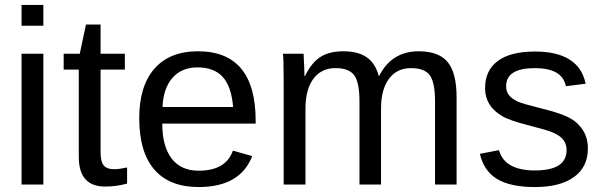

<svg xmlns="http://www.w3.org/2000/svg" viewBox="-20 -745 2429 775"><path d="M155 -641H67V-725H155ZM155 0H67V-528H155Z M493 -69V-4Q450 8 404 8Q298 8 298 -112V-464H237V-528H302L327 -646H386V-528H484V-464H386V-131Q386 -93 398.5 -77.5Q411 -62 442 -62Q461 -62 493 -69Z M1012 -246H635Q635 -155 672.5 -105.5Q710 -56 782 -56Q892 -56 920 -137L998 -115Q950 10 782 10Q664 10 603 -60.5Q542 -131 542 -268Q542 -398 603.5 -468Q665 -538 779 -538Q1012 -538 1012 -257ZM636 -313H921Q914 -396 879 -434.5Q844 -473 777 -473Q713 -473 676 -430.5Q639 -388 636 -313Z M1518 0H1431V-335Q1431 -412 1410 -441Q1389 -470 1334 -470Q1277 -470 1245 -427Q1213 -384 1213 -306V0H1125V-416Q1125 -509 1122 -528H1205Q1206 -527 1206 -515Q1208 -483 1209 -438H1211Q1238 -493 1274 -515.5Q1310 -538 1365 -538Q1425 -538 1460 -514Q1495 -490 1509 -438H1510Q1561 -538 1670 -538Q1751 -538 1787 -494.5Q1823 -451 1823 -352V0H1736V-335Q1736 -412 1715 -441Q1694 -470 1639 -470Q1582 -470 1550 -427Q1518 -384 1518 -306Z M2353 -146Q2353 -71 2297 -30.5Q2241 10 2139 10Q2040 10 1986.5 -22.5Q1933 -55 1917 -124L1994 -139Q2017 -57 2139 -57Q2267 -57 2267 -139Q2267 -170 2245.5 -189.5Q2224 -209 2177 -222L2114 -239Q2035 -259 2006 -277Q1938 -317 1938 -389Q1938 -461 1989.5 -499Q2041 -537 2139 -537Q2317 -537 2344 -407L2264 -397Q2250 -470 2139 -470Q2023 -470 2023 -397Q2023 -375 2035 -360Q2048 -345 2070 -335Q2090 -326 2166 -307Q2232 -291 2267 -275Q2299 -260 2315 -242Q2353 -204 2353 -146Z"/></svg>

Font: Libra Sans
Style: Regular
Weight: 400
Foundry: Context Ltd
Version: Version 1.002